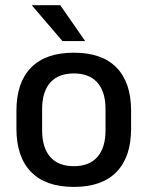

<svg xmlns="http://www.w3.org/2000/svg" viewBox="-20 -704 566 736"><path d="M263 12.5Q155 12.5 99 -45Q43 -102.5 43 -210.5V-280Q43 -387.5 99 -444.8Q155 -502 263 -502Q371 -502 426.8 -444.8Q482.5 -387.5 482.5 -280V-210.5Q482.5 -102.5 426.8 -45Q371 12.5 263 12.5ZM263 -67Q322.5 -67 353.5 -102.5Q384.5 -138 384.5 -204.5V-286Q384.5 -352 353.5 -387.2Q322.5 -422.5 263 -422.5Q203.5 -422.5 172.5 -387.2Q141.5 -352 141.5 -286V-204.5Q141.5 -138 172.5 -102.5Q203.5 -67 263 -67ZM211 -684 305.5 -548V-546.5H219.5L103 -682.5V-684Z"/></svg>

Font: Anek Gurmukhi Medium
Style: Regular
Weight: 500
Designer: Sarang Kulkarni (Gurmukhi), Yesha Goshar (Latin)
Foundry: Ek Type
Version: Version 1.003